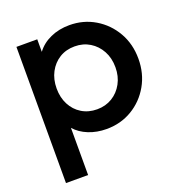

<svg xmlns="http://www.w3.org/2000/svg" viewBox="-134 -665 918 979"><g transform="rotate(-20 324.5 -175.5)"><path d="M58 200V-539H171V-471Q199 -509 245.5 -530Q292 -551 349 -551Q425 -551 487 -514Q549 -477 585.5 -413.5Q622 -350 622 -270Q622 -190 585.5 -126Q549 -62 487 -25Q425 12 348 12Q295 12 250.5 -6Q206 -24 178 -56V200ZM337 -99Q383 -99 419 -121Q455 -143 476 -181.5Q497 -220 497 -269Q497 -319 476 -357.5Q455 -396 419 -418Q383 -440 337 -440Q290 -440 254.5 -418Q219 -396 198.5 -357.5Q178 -319 178 -269Q178 -220 198 -181.5Q218 -143 254 -121Q290 -99 337 -99Z"/></g></svg>

Font: Plus Jakarta Display Medium
Style: Regular
Weight: 500
Designer: Gumpita Rahayu
Foundry: Tokotype Studio
Version: Version 1.000